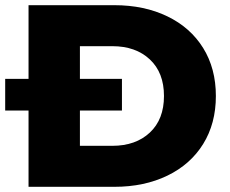

<svg xmlns="http://www.w3.org/2000/svg" viewBox="-23 -720 886 740"><path d="M87 -700H418Q533 -700 622 -657Q711 -614 760 -535Q809 -456 809 -350Q809 -244 760 -165Q711 -86 622 -43Q533 0 418 0H87ZM410 -158Q500 -158 554.5 -209Q609 -260 609 -350Q609 -440 554.5 -491Q500 -542 410 -542H285V-158ZM-3 -416H447V-294H-3Z"/></svg>

Font: Idrija
Style: Regular
Weight: 800
Designer: Julieta Ulanovsky
Foundry: Julieta Ulanovsky
Version: Version 7.200